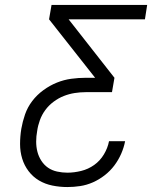

<svg xmlns="http://www.w3.org/2000/svg" viewBox="-20 -755 640 775"><path d="M252 0Q221 0 191.5 -6Q162 -12 137.5 -26.5Q113 -41 95.5 -64Q78 -87 69.5 -115Q61 -143 61 -173.5Q61 -204 66 -235Q71 -264 81 -293Q91 -322 110 -347Q129 -372 155 -391Q181 -410 209.5 -421.5Q238 -433 267.5 -437Q297 -441 326 -441H364L178 -677L188 -735H574L565 -677H257L442 -441L432 -383H326Q304 -383 281.5 -379.5Q259 -376 237.5 -367.5Q216 -359 196.5 -344.5Q177 -330 163 -311Q149 -292 141 -270Q133 -248 130 -226Q126 -205 126 -183.5Q126 -162 131 -142.5Q136 -123 147 -106Q158 -89 174 -78Q190 -67 210.5 -62.5Q231 -58 252 -58Q279 -58 307.5 -65Q336 -72 360 -89Q384 -106 399.5 -132Q415 -158 420 -185H485Q480 -159 469 -134Q458 -109 441.5 -87Q425 -65 402.5 -47.5Q380 -30 355 -19Q330 -8 304 -4Q278 0 252 0Z"/></svg>

Font: Iosevka SS04 Lt Ex Obl
Style: Regular
Weight: 300
Width: 7
Italic angle: -9°
Monospace: yes
Designer: Belleve Invis
Foundry: Belleve Invis
Version: Version 19.0.0; ttfautohint (v1.8.4)